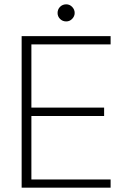

<svg xmlns="http://www.w3.org/2000/svg" viewBox="-20 -867 589 887"><path d="M80 0V-700H491V-662H125V-370H461V-331H125V-38H491V0ZM286 -768Q269 -768 257.5 -779.5Q246 -791 246 -807Q246 -824 257.5 -835.5Q269 -847 286 -847Q302 -847 313.5 -835Q325 -823 325 -807Q325 -792 313.5 -780Q302 -768 286 -768Z"/></svg>

Font: DM Sans 11pt ExtraLight
Style: Regular
Weight: 250
Version: Version 4.004;gftools[0.9.30]